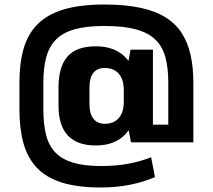

<svg xmlns="http://www.w3.org/2000/svg" viewBox="-20 -760 942 850"><path d="M427 70Q323 70 253.5 48Q184 26 143 -17.5Q102 -61 84 -125.5Q66 -190 66 -275V-395Q66 -480 84.5 -544.5Q103 -609 146 -652.5Q189 -696 261.5 -718Q334 -740 442 -740Q534 -740 601.5 -725.5Q669 -711 714 -682.5Q759 -654 785.5 -612Q812 -570 824 -515.5Q836 -461 836 -395V-130H657V-208H725V-395Q725 -459 712.5 -506Q700 -553 668.5 -584Q637 -615 582 -630Q527 -645 442 -645Q363 -645 311 -630.5Q259 -616 228.5 -585.5Q198 -555 185 -507.5Q172 -460 172 -395V-275Q172 -210 184 -162.5Q196 -115 225 -85Q254 -55 303 -40Q352 -25 427 -25Q493 -25 547.5 -35Q602 -45 649 -64L666 24Q615 46 555 58Q495 70 427 70ZM404 -116Q322 -116 280.5 -160Q239 -204 239 -293V-373Q239 -464 278.5 -509.5Q318 -555 404 -555Q485 -555 532 -509.5Q579 -464 579 -383V-292Q579 -210 532.5 -163Q486 -116 404 -116ZM444 -212Q484 -212 506 -237.5Q528 -263 528 -310V-361Q528 -408 506 -433.5Q484 -459 444 -459Q410 -459 393 -437Q376 -415 376 -372V-298Q376 -257 393.5 -234.5Q411 -212 444 -212ZM528 -292V-379L558 -540H657V-130H560Z"/></svg>

Font: Pathway Extreme SemiCondensed
Style: Bold
Weight: 700
Width: 4
Version: Version 1.001;gftools[0.9.26]